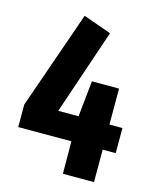

<svg xmlns="http://www.w3.org/2000/svg" viewBox="-106 -767 686 841"><g transform="rotate(15 237.0 -346.5)"><path d="M460 -261V-147H401V0H260L259 -147H18V-249L173 -693L300 -648L169 -261H261L278 -424H401V-261Z"/></g></svg>

Font: Fira Sans Extra Condensed
Style: Bold
Weight: 700
Width: 1
Designer: Carrois Corporate & Edenspiekermann AG
Foundry: Carrois Corporate GbR & Edenspiekermann AG
Version: Version 4.203